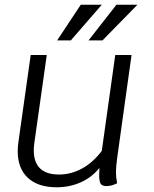

<svg xmlns="http://www.w3.org/2000/svg" viewBox="-20 -783 650 813"><path d="M476 -113Q471 -76 471 -54Q471 -32 476 -7Q452 5 431 5Q413 5 406.5 -4.5Q400 -14 400 -41Q400 -60 401 -72Q369 -32 322 -11Q275 10 220 10Q141 10 98 -30Q55 -70 55 -143Q55 -161 58 -182L110 -550H178L126 -182Q123 -163 123 -147Q123 -44 230 -44Q281 -44 327.5 -69.5Q374 -95 411 -144L468 -550H537ZM322 -763H411L280 -612H222ZM473 -763H562L414 -612H355Z"/></svg>

Font: Krub
Style: Italic
Weight: 400
Italic angle: -8°
Designer: Ekaluck Peanpanawate
Foundry: Cadson Demak Co.,Ltd.
Version: Version 1.000; ttfautohint (v1.6)